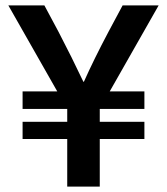

<svg xmlns="http://www.w3.org/2000/svg" viewBox="-20 -694 621 714"><path d="M517 -354V-289H351V-241H517V-177H351V0H230V-177H64V-241H230V-289H64V-354H193L11 -674H145L198 -575Q248 -479 290 -390H292Q329 -473 383 -575L436 -674H570L388 -354Z"/></svg>

Font: CST
Style: Medium
Weight: 500
Version: Version 1.00